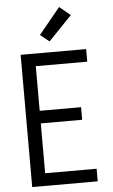

<svg xmlns="http://www.w3.org/2000/svg" viewBox="-63 -1022 627 1063"><g transform="rotate(-5 250.0 -490.0)"><path d="M72 0V-735H436V-665H150V-417H380V-347H150V-70H436V0ZM238 -795 188 -835 307 -980 368 -930Z"/></g></svg>

Font: Iosevka Algr
Style: Regular
Weight: 400
Monospace: yes
Designer: Belleve Invis
Foundry: Belleve Invis
Version: Version 26.0.2; ttfautohint (v1.8.3)